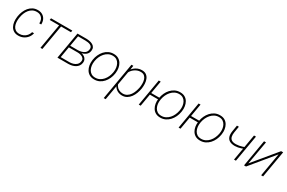

<svg xmlns="http://www.w3.org/2000/svg" viewBox="134 -1811 4911 3286"><g transform="rotate(30 2590.0 -167.5)"><path d="M214.8 -25.9Q258.3 -25.9 294.4 -42.5Q330.6 -59.1 356.2 -89.6Q381.8 -120.1 393.1 -161.1H430.7Q419.9 -109.9 388.4 -71.3Q356.9 -32.7 312 -11.5Q267.1 9.8 214.8 9.8Q159.2 9.8 122.3 -13.4Q85.4 -36.6 65.2 -75Q44.9 -113.3 39.1 -159.9Q33.2 -206.5 39.6 -253.4L42 -274.4Q49.8 -323.7 69.1 -370.8Q88.4 -418 119.6 -455.8Q150.9 -493.7 194.3 -516.1Q237.8 -538.6 293 -538.1Q347.2 -538.1 386.2 -513.7Q425.3 -489.3 444.8 -447.5Q464.4 -405.8 461.4 -352.5H423.8Q427.2 -395 412.4 -428.7Q397.5 -462.4 366.9 -482.4Q336.4 -502.4 292.5 -502.4Q244.6 -502.9 208 -483.2Q171.4 -463.4 145.5 -430.4Q119.6 -397.5 103.5 -356.7Q87.4 -315.9 81.1 -274.4L77.6 -253.9Q71.8 -214.8 75 -174.8Q78.1 -134.8 92.8 -101.1Q107.4 -67.4 137.5 -46.9Q167.5 -26.4 214.8 -25.9Z M779.3 -528.3 688.5 0H649.9L740.7 -528.3ZM974.6 -528.3 969.2 -492.7H548.8L554.2 -528.3Z M1245.1 -250H1055.2L1059.6 -285.6L1220.7 -285.2Q1257.3 -285.6 1293.9 -294.9Q1330.6 -304.2 1357.7 -326.9Q1384.8 -349.6 1392.1 -391.1Q1398.4 -422.9 1387.2 -442.9Q1376 -462.9 1354.2 -473.4Q1332.5 -483.9 1306.2 -488Q1279.8 -492.2 1254.9 -492.2L1108.9 -492.7L1023.9 0H985.8L1077.1 -528.3H1254.9Q1287.1 -527.8 1320.6 -521.2Q1354 -514.6 1381.1 -499.3Q1408.2 -483.9 1422.4 -457.5Q1436.5 -431.2 1430.7 -390.6Q1426.3 -360.4 1412.6 -339.1Q1398.9 -317.9 1378.4 -303.7Q1357.9 -289.6 1333.3 -280.5Q1308.6 -271.5 1282.2 -265.6ZM1202.1 0H1002L1016.1 -35.6L1202.1 -35.2Q1238.8 -35.6 1274.9 -46.1Q1311 -56.6 1337.4 -80.8Q1363.8 -105 1371.6 -145Q1378.4 -184.1 1359.4 -206.8Q1340.3 -229.5 1308.6 -239.5Q1276.9 -249.5 1245.6 -250H1112.8L1119.1 -285.6L1287.1 -285.2L1303.7 -272Q1335.9 -267.1 1361.3 -250Q1386.7 -232.9 1400.1 -206.3Q1413.6 -179.7 1409.2 -145Q1404.3 -106 1384.8 -78.6Q1365.2 -51.3 1335.9 -33.9Q1306.6 -16.6 1272 -8.5Q1237.3 -0.5 1202.1 0Z M1524.9 -254.4 1527.3 -272.9Q1535.2 -323.7 1556.6 -371.3Q1578.1 -418.9 1611.8 -456.8Q1645.5 -494.6 1690.9 -516.6Q1736.3 -538.6 1792 -538.1Q1847.2 -538.1 1886 -515.1Q1924.8 -492.2 1947.8 -454.3Q1970.7 -416.5 1978.8 -369.4Q1986.8 -322.3 1980.5 -273.4L1978 -254.9Q1970.2 -204.1 1948.7 -156.7Q1927.2 -109.4 1893.6 -71.5Q1859.9 -33.7 1814.7 -11.7Q1769.5 10.3 1713.9 9.8Q1658.7 9.8 1619.9 -12.9Q1581.1 -35.6 1558.1 -73.7Q1535.2 -111.8 1526.9 -158.7Q1518.6 -205.6 1524.9 -254.4ZM1566.4 -272.9 1563.5 -253.9Q1557.6 -214.4 1563 -174.1Q1568.4 -133.8 1586.2 -100.3Q1604 -66.9 1635.7 -46.4Q1667.5 -25.9 1713.9 -25.9Q1761.2 -25.4 1799.6 -45.2Q1837.9 -64.9 1866.7 -97.9Q1895.5 -130.9 1913.6 -171.9Q1931.6 -212.9 1939 -254.9L1941.9 -273.4Q1947.8 -313 1942.1 -353.3Q1936.5 -393.6 1918.9 -427.2Q1901.4 -460.9 1869.6 -481.7Q1837.9 -502.4 1791.5 -502.4Q1744.6 -502.9 1706.3 -483.2Q1668 -463.4 1639.2 -430.2Q1610.4 -397 1591.8 -356Q1573.2 -314.9 1566.4 -272.9Z M2165 -425.8 2056.2 203.1H2017.6L2144 -528.3H2180.7ZM2500.5 -270 2499 -259.8Q2491.2 -213.4 2473.6 -165.8Q2456.1 -118.2 2427.2 -78.4Q2398.4 -38.6 2357.4 -14.2Q2316.4 10.3 2261.7 9.8Q2225.6 9.8 2192.9 -3.2Q2160.2 -16.1 2135.5 -39.6Q2110.8 -63 2097.4 -95Q2084 -127 2085.9 -165L2116.7 -348.6Q2127 -387.7 2148.9 -421.9Q2170.9 -456.1 2201.7 -482.7Q2232.4 -509.3 2270 -523.9Q2307.6 -538.6 2348.6 -538.1Q2403.8 -537.6 2437 -512.7Q2470.2 -487.8 2486.1 -447.5Q2502 -407.2 2504.4 -360.4Q2506.8 -313.5 2500.5 -270ZM2460 -259.8 2461.9 -270Q2467.3 -305.2 2466.8 -345.5Q2466.3 -385.7 2455.1 -421.1Q2443.8 -456.5 2417.2 -479.2Q2390.6 -502 2343.3 -502Q2308.1 -502.4 2275.6 -490Q2243.2 -477.5 2215.8 -455.6Q2188.5 -433.6 2168.5 -404.5Q2148.4 -375.5 2139.2 -341.3L2108.4 -167.5Q2106 -125 2127.2 -93Q2148.4 -61 2183.3 -43.5Q2218.3 -25.9 2257.8 -25.9Q2304.7 -25.4 2339.6 -46.9Q2374.5 -68.4 2398.7 -103Q2422.9 -137.7 2437.7 -179Q2452.6 -220.2 2460 -259.8Z M2866.7 -278.3 2860.8 -242.7H2639.6L2645 -278.3ZM2721.7 -528.3 2630.9 0H2592.8L2683.6 -528.3ZM2834.5 -253.9 2837.4 -272.9Q2845.7 -323.7 2867.7 -371.3Q2889.6 -418.9 2924.3 -456.8Q2959 -494.6 3004.4 -516.6Q3049.8 -538.6 3105.5 -538.1Q3161.1 -538.1 3199.7 -515.1Q3238.3 -492.2 3260.5 -454.1Q3282.7 -416 3290 -368.9Q3297.4 -321.8 3290 -273.9L3287.1 -254.9Q3278.8 -204.1 3256.6 -156.5Q3234.4 -108.9 3200 -71.3Q3165.5 -33.7 3120.1 -11.7Q3074.7 10.3 3019 9.8Q2963.9 9.8 2925.3 -12.9Q2886.7 -35.6 2864.3 -74Q2841.8 -112.3 2834.5 -159.2Q2827.1 -206.1 2834.5 -253.9ZM2876 -272.9 2873 -253.9Q2866.2 -214.8 2870.8 -174.6Q2875.5 -134.3 2892.8 -100.6Q2910.2 -66.9 2941.4 -46.4Q2972.7 -25.9 3019.5 -25.9Q3066.4 -25.4 3105.2 -45.2Q3144 -64.9 3173.3 -97.7Q3202.6 -130.4 3221.4 -171.6Q3240.2 -212.9 3248.5 -254.9L3251.5 -273.4Q3258.3 -313 3253.4 -353.3Q3248.5 -393.6 3231.2 -427.2Q3213.9 -460.9 3182.6 -481.7Q3151.4 -502.4 3105 -502.4Q3058.1 -502.9 3019.3 -483.2Q2980.5 -463.4 2951.2 -430.2Q2921.9 -397 2902.8 -356Q2883.8 -314.9 2876 -272.9Z M3653.8 -278.3 3647.9 -242.7H3426.8L3432.1 -278.3ZM3508.8 -528.3 3418 0H3379.9L3470.7 -528.3ZM3621.6 -253.9 3624.5 -272.9Q3632.8 -323.7 3654.8 -371.3Q3676.8 -418.9 3711.4 -456.8Q3746.1 -494.6 3791.5 -516.6Q3836.9 -538.6 3892.6 -538.1Q3948.2 -538.1 3986.8 -515.1Q4025.4 -492.2 4047.6 -454.1Q4069.8 -416 4077.1 -368.9Q4084.5 -321.8 4077.1 -273.9L4074.2 -254.9Q4065.9 -204.1 4043.7 -156.5Q4021.5 -108.9 3987.1 -71.3Q3952.6 -33.7 3907.2 -11.7Q3861.8 10.3 3806.2 9.8Q3751 9.8 3712.4 -12.9Q3673.8 -35.6 3651.4 -74Q3628.9 -112.3 3621.6 -159.2Q3614.3 -206.1 3621.6 -253.9ZM3663.1 -272.9 3660.2 -253.9Q3653.3 -214.8 3658 -174.6Q3662.6 -134.3 3679.9 -100.6Q3697.3 -66.9 3728.5 -46.4Q3759.8 -25.9 3806.6 -25.9Q3853.5 -25.4 3892.3 -45.2Q3931.2 -64.9 3960.4 -97.7Q3989.7 -130.4 4008.5 -171.6Q4027.3 -212.9 4035.6 -254.9L4038.6 -273.4Q4045.4 -313 4040.5 -353.3Q4035.6 -393.6 4018.3 -427.2Q4001 -460.9 3969.7 -481.7Q3938.5 -502.4 3892.1 -502.4Q3845.2 -502.9 3806.4 -483.2Q3767.6 -463.4 3738.3 -430.2Q3709 -397 3689.9 -356Q3670.9 -314.9 3663.1 -272.9Z M4604.5 -528.3 4513.2 0H4475.1L4565.9 -528.3ZM4548.8 -289.6 4544.9 -254.4Q4519.5 -240.2 4490.2 -230Q4460.9 -219.7 4430.9 -214.1Q4400.9 -208.5 4371.1 -208Q4304.7 -208 4265.4 -230.7Q4226.1 -253.4 4211.9 -297.6Q4197.8 -341.8 4208 -406.2L4228.5 -528.3H4266.6L4246.1 -406.2Q4237.8 -354.5 4246.8 -317.9Q4255.9 -281.2 4286.1 -262.2Q4316.4 -243.2 4372.1 -244.1Q4401.4 -244.6 4432.4 -250Q4463.4 -255.4 4493.4 -265.1Q4523.4 -274.9 4548.8 -289.6Z M4720.7 -66.9 5101.6 -527.8 5141.6 -528.3 5050.3 0H5011.7L5091.3 -459L4712.4 0H4673.3L4763.7 -528.3H4802.2Z"/></g></svg>

Font: Roboto ExtraLight
Style: Italic
Weight: 250
Designer: Christian Robertson
Foundry: Google
Version: Version 3.009; 2024